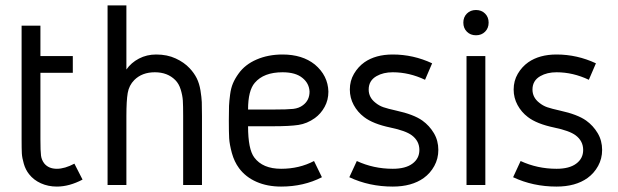

<svg xmlns="http://www.w3.org/2000/svg" viewBox="-20 -686 2292 712"><path d="M129.9 -169.9Q129.9 -125 132.1 -108.9Q134.3 -92.8 144 -80.1Q160.2 -60.1 190.9 -60.1Q220.2 -60.1 255.9 -79.1L286.1 -20Q236.8 5.9 190.9 5.9Q158.7 5.9 131.6 -6.3Q104.5 -18.6 87.9 -40Q74.7 -56.6 68.4 -78.4Q62 -100.1 61 -116.9Q60.1 -133.8 60.1 -169.9V-590.8H129.9V-478H250V-416H129.9Z M378.9 -666H448.7V-428.2Q466.3 -453.6 495.4 -468.8Q524.4 -483.9 559.1 -483.9Q600.1 -483.9 631.6 -469.2Q663.1 -454.6 683.1 -433.1Q699.7 -415.5 709.5 -396Q719.2 -376.5 723.4 -350.8Q727.5 -325.2 728.3 -307.6Q729 -290 729 -255.9V0H659.2V-255.9Q659.2 -294.4 658 -313.5Q656.7 -332.5 650.1 -354Q643.6 -375.5 629.9 -389.2Q601.1 -418 554.2 -418Q506.8 -418 478 -389.2Q458.5 -369.6 453.6 -341.1Q448.7 -312.5 448.7 -255.9V0H378.9Z M922.9 -102.1Q954.1 -60.1 1022.5 -60.1Q1089.8 -60.1 1144.5 -88.9L1173.8 -28.8Q1106 5.9 1022.5 5.9Q971.2 5.9 931.2 -11.7Q891.1 -29.3 866.7 -62Q848.6 -86.4 839.8 -118.7Q831.1 -150.9 829.8 -173.3Q828.6 -195.8 828.6 -238.8Q828.6 -275.9 829.3 -293.5Q830.1 -311 833.3 -335.2Q836.4 -359.4 844 -377.2Q851.6 -395 864.7 -413.1Q888.7 -446.8 931.6 -465.3Q974.6 -483.9 1027.8 -483.9Q1101.1 -483.9 1147.5 -446.8Q1196.3 -405.8 1197.8 -346.2Q1197.8 -314.9 1183.8 -289.6Q1169.9 -264.2 1147.5 -248Q1118.7 -227.5 1086.7 -222.7Q1054.7 -217.8 991.7 -217.8H899.9Q899.9 -132.8 922.9 -102.1ZM1127.9 -346.2Q1126.5 -377 1101.6 -397Q1076.2 -418 1027.8 -418Q958 -418 924.8 -378.9Q899.9 -350.1 899.9 -279.8H991.7Q1045.9 -279.8 1067.4 -282.2Q1088.9 -284.7 1103.5 -295.9Q1127.9 -314 1127.9 -346.2Z M1582.5 -451.2 1556.2 -390.1Q1497.6 -418 1436.5 -418Q1401.4 -418 1376.5 -403.8Q1347.2 -387.2 1347.2 -354Q1347.2 -324.7 1372.1 -305.2Q1385.7 -293.9 1402.1 -288.3Q1418.5 -282.7 1449.2 -275.9Q1514.2 -261.7 1546.4 -238.8Q1572.3 -220.2 1588.9 -192.4Q1605.5 -164.6 1605.5 -129.9Q1605.5 -97.7 1590.6 -70.6Q1575.7 -43.5 1551.3 -25.9Q1506.8 5.9 1436.5 5.9Q1349.1 5.9 1275.4 -28.8L1303.2 -88.9Q1365.2 -60.1 1436.5 -60.1Q1483.9 -60.1 1509.3 -79.1Q1535.2 -98.1 1535.2 -129.9Q1535.2 -163.1 1507.3 -184.1Q1484.4 -201.2 1428.2 -212.9Q1362.8 -226.6 1330.1 -252Q1306.2 -270 1291.7 -296.6Q1277.3 -323.2 1277.3 -354Q1277.3 -386.2 1292.7 -412.4Q1308.1 -438.5 1331.5 -455.1Q1373 -483.9 1436.5 -483.9Q1512.7 -483.9 1582.5 -451.2Z M1711.4 -635.7Q1724.6 -648.9 1745.1 -648.9Q1765.6 -648.9 1778.8 -635.7Q1792 -622.6 1792 -602.1Q1792 -581.5 1778.8 -568.4Q1765.6 -555.2 1745.1 -555.2Q1724.6 -555.2 1711.4 -568.4Q1698.2 -581.5 1698.2 -602.1Q1698.2 -622.6 1711.4 -635.7ZM1710 0V-478H1779.8V0Z M2189.9 -451.2 2163.6 -390.1Q2105 -418 2043.9 -418Q2008.8 -418 1983.9 -403.8Q1954.6 -387.2 1954.6 -354Q1954.6 -324.7 1979.5 -305.2Q1993.2 -293.9 2009.5 -288.3Q2025.9 -282.7 2056.6 -275.9Q2121.6 -261.7 2153.8 -238.8Q2179.7 -220.2 2196.3 -192.4Q2212.9 -164.6 2212.9 -129.9Q2212.9 -97.7 2198 -70.6Q2183.1 -43.5 2158.7 -25.9Q2114.3 5.9 2043.9 5.9Q1956.5 5.9 1882.8 -28.8L1910.6 -88.9Q1972.7 -60.1 2043.9 -60.1Q2091.3 -60.1 2116.7 -79.1Q2142.6 -98.1 2142.6 -129.9Q2142.6 -163.1 2114.7 -184.1Q2091.8 -201.2 2035.6 -212.9Q1970.2 -226.6 1937.5 -252Q1913.6 -270 1899.2 -296.6Q1884.8 -323.2 1884.8 -354Q1884.8 -386.2 1900.1 -412.4Q1915.5 -438.5 1939 -455.1Q1980.5 -483.9 2043.9 -483.9Q2120.1 -483.9 2189.9 -451.2Z"/></svg>

Font: Gidolinya
Style: Regular
Weight: 400
Version: Version 1.0.3